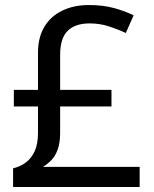

<svg xmlns="http://www.w3.org/2000/svg" viewBox="-20 -743 612 763"><path d="M334 -723Q389 -723 433 -711Q477 -699 511 -682L480 -612Q450 -626 413.5 -638Q377 -650 336 -650Q279 -650 249 -620.5Q219 -591 219 -525V-386H423V-320H219V-216Q219 -176 209.5 -149.5Q200 -123 184.5 -107Q169 -91 151 -80H535V0H32V-74Q61 -81 83 -97.5Q105 -114 118 -142.5Q131 -171 131 -215V-320H35V-386H131V-534Q131 -594 156 -636Q181 -678 227 -700.5Q273 -723 334 -723Z"/></svg>

Font: Noto Sans Gurmukhi
Style: Regular
Weight: 400
Designer: Jelle Bosma - Monotype Design Team
Foundry: Monotype Imaging Inc.
Version: Version 2.003